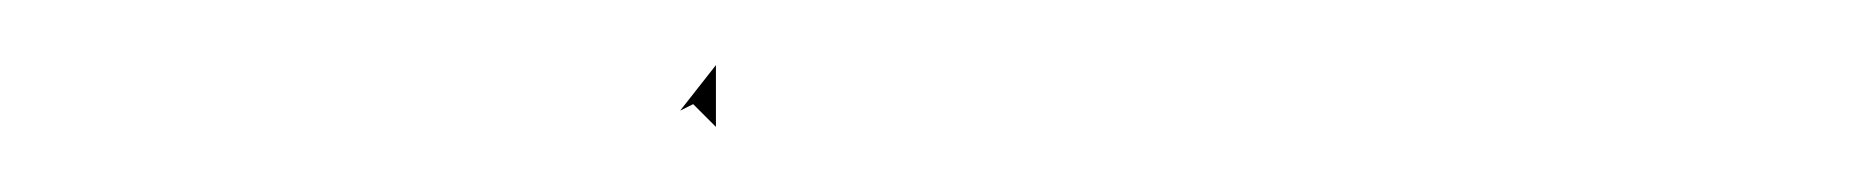

<svg xmlns="http://www.w3.org/2000/svg" viewBox="-20 -301 570 59"><path d="M193 -269 200 -262V-281L189 -267Z"/></svg>

Font: Source Sans Pro SemBd
Style: Regular
Weight: 700
Designer: Paul D. Hunt
Foundry: Adobe Systems Incorporated
Version: Version 2.020;PS 2.0;hotconv 1.0.86;makeotf.lib2.5.63406